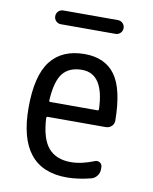

<svg xmlns="http://www.w3.org/2000/svg" viewBox="-81 -761 662 832"><g transform="rotate(10 250.0 -345.0)"><path d="M254.9 -460.9Q199.2 -460.9 170.9 -426.3Q142.6 -391.6 137.7 -305.7Q137.7 -299.8 142.6 -299.8H350.6Q355.5 -299.8 356.4 -304.7Q351.6 -460.9 254.9 -460.9ZM269.5 9.8Q54.7 9.8 54.7 -259.8Q54.7 -400.4 105 -465.3Q155.3 -530.3 254.9 -530.3Q344.7 -530.3 389.2 -468.8Q433.6 -407.2 434.6 -268.6Q434.6 -253.9 423.8 -244.1Q413.1 -234.4 398.4 -234.4H142.6Q137.7 -234.4 137.7 -227.5Q142.6 -137.7 176.8 -98.1Q210.9 -58.6 275.4 -58.6Q322.3 -58.6 377.9 -81.1Q388.7 -85.9 399.4 -79.6Q410.2 -73.2 410.2 -59.6V-49.8Q410.2 -34.2 400.4 -21.5Q390.6 -8.8 376 -4.9Q318.4 9.8 269.5 9.8ZM370.1 -700.2Q382.8 -700.2 391.6 -691.4Q400.4 -682.6 400.4 -669.9Q400.4 -657.2 391.6 -648.4Q382.8 -639.6 370.1 -639.6H129.9Q117.2 -639.6 108.4 -648.4Q99.6 -657.2 99.6 -669.9Q99.6 -682.6 108.4 -691.4Q117.2 -700.2 129.9 -700.2Z"/></g></svg>

Font: Rounded-L Mgen+ 2m regular
Style: Regular
Weight: 400
Designer: [Source Han Sans]
Ryoko NISHIZUKA  (kana & ideographs); Paul D. Hunt (Latin, Greek & Cyrillic); Wenlong ZHANG  (bopomofo
Version: Version 1.059.20150602